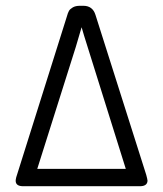

<svg xmlns="http://www.w3.org/2000/svg" viewBox="-20 -644 565 664"><path d="M34.2 -19Q34.2 -22.9 36.1 -30.8L210.9 -585.9Q214.8 -600.1 218.5 -606.4Q222.2 -612.8 231.7 -618.4Q241.2 -624 256.8 -624H268.1Q300.3 -624 310.1 -592.8L485.8 -39.1Q489.7 -24.9 490.2 -19Q489.3 0 463.9 0H60.1Q34.2 0 34.2 -19ZM108.9 -60.1H415L271 -520L262.2 -549.8L242.2 -481.9Z"/></svg>

Font: CMU Typewriter Text
Style: Light
Weight: 200
Version: Version 0.7.0